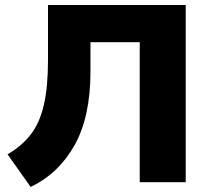

<svg xmlns="http://www.w3.org/2000/svg" viewBox="-20 -725 824 764"><path d="M102 19 10 -111Q67 -144 102.5 -190Q138 -236 154.5 -307.5Q171 -379 171 -486V-705H719V0H536V-557H340V-441Q340 -260 276.5 -147Q213 -34 102 19Z"/></svg>

Font: Mulish Black
Style: Regular
Weight: 900
Designer: Vernon Adams
Foundry: Vernon Adams
Version: Version 3.603; ttfautohint (v1.8.3)